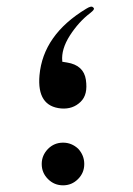

<svg xmlns="http://www.w3.org/2000/svg" viewBox="-20 -574 405 584"><path d="M169.4 -388.2C167 -412.1 174.8 -438 192.4 -465.8C210.4 -493.7 231 -516.6 254.9 -534.7C264.2 -542 267.6 -546.9 265.1 -549.3C265.1 -549.8 263.7 -551.8 261.7 -552.7C258.8 -555.2 252.4 -553.7 242.2 -547.4C154.8 -494.6 107.4 -427.2 100.1 -344.7C94.7 -281.7 116.7 -248.5 166 -244.1C189.9 -242.2 209.5 -249 225.1 -264.2C240.7 -279.3 245.6 -300.8 241.2 -331.5C236.8 -360.8 217.8 -378.4 184.1 -383.8L169.4 -386.2ZM217.8 -121.6C204.6 -133.8 189.5 -140.1 171.9 -140.1C153.8 -140.1 138.7 -133.8 126 -121.1C113.3 -107.9 106.9 -92.8 106.9 -75.2C106.9 -57.1 113.3 -42 126 -29.3C138.7 -16.6 153.8 -10.3 171.9 -10.3C189.5 -10.3 204.6 -16.6 217.3 -29.3C230 -42 236.3 -57.1 236.3 -75.2C236.3 -92.8 230 -108.4 217.8 -121.6ZM217.8 -121.1V-121.6Z"/></svg>

Font: Gandom
Style: Regular
Weight: 400
Foundry: DejaVu fonts team - Redesigned by Saber Rastikerdar - Based on Samim Font
Version: Version 0.8